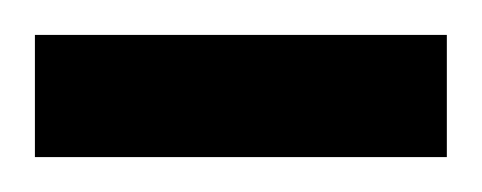

<svg xmlns="http://www.w3.org/2000/svg" viewBox="-20 -631 276 110"><path d="M0 -541V-611H236V-541Z"/></svg>

Font: Arapey
Style: Regular
Weight: 400
Designer: Eduardo Rodriguez Tunni
Foundry: Eduardo Rodriguez Tunni
Version: Version 4.000